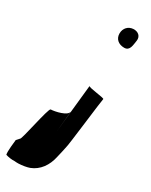

<svg xmlns="http://www.w3.org/2000/svg" viewBox="-271 -751 788 1003"><g transform="rotate(30 123.0 -249.5)"><path d="M46 -124C33 -123 -7 89 -16 88C-22 95 -27 101 -32 106C-33 119 -41 178 -36 197C-19 202 -1 205 18 204C25 205 33 205 41 205C65 204 89 200 106 194C156 175 188 130 200 72C205 49 211 28 215 5C219 0 254 -301 257 -308C261 -315 160 -323 161 -332L130 -32C130 -32 145 -181 143 -166C139 -140 73 -125 46 -124ZM217 -595C252 -595 251 -632 256 -660C260 -688 239 -706 210 -704C181 -702 159 -680 159 -648C159 -615 183 -595 217 -595Z"/></g></svg>

Font: Ugly Stick
Style: It
Weight: 400
Designer: Stig
Foundry: Cannot Into Space Fonts
Version: Version 0.99